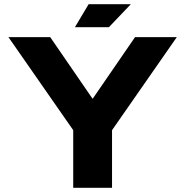

<svg xmlns="http://www.w3.org/2000/svg" viewBox="-20 -890 878 910"><path d="M20 -714H218L418 -423H420L620 -714H818L511 -273V0H327V-273ZM400 -870H600L496 -761H335Z"/></svg>

Font: Non Bureau Extended
Style: Bold
Weight: 700
Width: 7
Designer: Jona Saucedo
Foundry: Non Foundry
Version: Version 1.000; ttfautohint (v1.8.4)